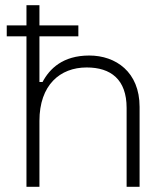

<svg xmlns="http://www.w3.org/2000/svg" viewBox="-20 -720 634 740"><path d="M324 -506C222 -506 171 -455 144 -404H132V-580H282V-622H132V-700H82V-622H6V-580H82V0H132V-254C132 -392 211 -460 314 -460C407 -460 468 -414 468 -304V0H518V-308C518 -443 426 -506 324 -506Z"/></svg>

Font: Space Text Light
Style: Regular
Weight: 300
Designer: Florian Karsten (Space Text), Colophon Foundry (Space Mono)
Foundry: Florian Karsten
Version: Version 1.003;PS 001.003;hotconv 1.0.88;makeotf.lib2.5.64775